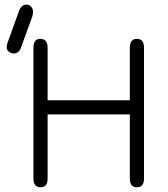

<svg xmlns="http://www.w3.org/2000/svg" viewBox="-20 -794 718 821"><path d="M92.8 -774.4Q105.5 -774.4 113.3 -765.1Q121.1 -755.9 121.1 -744.1Q121.1 -732.4 118.2 -723.6L70.3 -591.8Q61.5 -565.4 39.1 -565.4Q26.4 -565.4 17.6 -573.2Q8.8 -580.1 8.8 -591.8Q8.8 -603.5 12.7 -612.3L60.5 -745.1Q71.3 -774.4 92.8 -774.4ZM183.6 -30.3Q183.6 6.8 153.3 6.8Q123 6.8 123 -30.3V-589.8Q123 -627.9 151.4 -627.9Q183.6 -627.9 183.6 -589.8V-365.2H535.2V-589.8Q535.2 -627.9 565.4 -627.9Q595.7 -627.9 595.7 -589.8V-30.3Q595.7 6.8 565.4 6.8Q535.2 6.8 535.2 -30.3V-304.7H183.6Z"/></svg>

Font: Jura
Style: Medium
Weight: 500
Version: Version 2.6.1